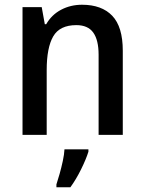

<svg xmlns="http://www.w3.org/2000/svg" viewBox="-20 -569 609 810"><path d="M326 -549Q409 -549 453.5 -502.5Q498 -456 498 -355V0H396V-338Q396 -400 373.5 -431.5Q351 -463 302 -463Q232 -463 204.5 -415.5Q177 -368 177 -273V0H75V-539H156L169 -467H175Q198 -507 238 -528Q278 -549 326 -549ZM353 71Q343 103 322 145.5Q301 188 277 221H218V209Q224 191 231.5 164.5Q239 138 245 110Q251 82 252 61H353Z"/></svg>

Font: Noto Sans Georgian SemiCondensed Medium
Style: Regular
Weight: 500
Width: 4
Designer: Monotype Design Team, Akaki Razmadze
Foundry: Google LLC
Version: Version 2.005; ttfautohint (v1.8.4.7-5d5b)